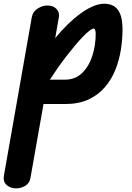

<svg xmlns="http://www.w3.org/2000/svg" viewBox="-71 -557 706 1028"><path d="M15.5 451.5Q-16 451.5 -35.8 433.2Q-55.5 415 -50 383L99.5 -466.5Q105 -495 130.5 -511.2Q156 -527.5 182 -527.5Q213.5 -527.5 231 -509.5Q248.5 -491.5 244.5 -466.5L224.5 -352.5Q256 -391.5 290.2 -425Q324.5 -458.5 359 -483.8Q393.5 -509 426 -523Q458.5 -537 487 -537Q536 -537 560.5 -504Q585 -471 585 -399.5Q585 -347 576.2 -291.2Q567.5 -235.5 546.8 -183.5Q526 -131.5 490.5 -90Q455 -48.5 402.5 -24.2Q350 0 277 0H162L92 396Q87 424.5 64 438Q41 451.5 15.5 451.5ZM196 -130.5H277Q331.5 -130.5 368 -165.5Q404.5 -200.5 423 -257Q441.5 -313.5 441.5 -378Q441.5 -382 440.5 -388Q439.5 -394 437.5 -399Q435.5 -404 431.5 -404Q423 -404 407.8 -392.5Q392.5 -381 372.8 -360.5Q353 -340 330.5 -313.2Q308 -286.5 284.5 -256Q261 -225.5 238.5 -193.5Q216 -161.5 196 -130.5Z"/></svg>

Font: Edu QLD Hand
Style: Regular
Weight: 400
Designer: Tina and Corey Anderson, Eben Sorkin
Foundry: Sorkin Type Co.
Version: Version 2.000